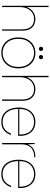

<svg xmlns="http://www.w3.org/2000/svg" viewBox="1082 -1842 772 2977"><g transform="rotate(90 1468.5 -354.0)"><path d="M70 0V-720H90V-383Q116 -449 166 -482.5Q216 -516 273 -516Q325 -516 366.5 -495Q408 -474 432 -429Q456 -384 456 -313V0H436V-308Q436 -403 393.5 -449.5Q351 -496 273 -496Q221 -496 179.5 -469Q138 -442 114 -392Q90 -342 90 -271V0Z M798 12Q730 12 676.5 -19.5Q623 -51 592 -110Q561 -169 561 -252Q561 -334 592.5 -393Q624 -452 678.5 -484Q733 -516 801 -516Q870 -516 924 -484Q978 -452 1009 -393Q1040 -334 1040 -252Q1040 -169 1008 -110Q976 -51 921.5 -19.5Q867 12 798 12ZM798 -8Q855 -8 905 -35Q955 -62 986.5 -116Q1018 -170 1018 -252Q1018 -333 987 -387Q956 -441 906.5 -468.5Q857 -496 801 -496Q745 -496 695 -468.5Q645 -441 614 -387Q583 -333 583 -252Q583 -170 613.5 -116Q644 -62 693 -35Q742 -8 798 -8ZM738 -570Q725 -570 715 -579.5Q705 -589 705 -603Q705 -616 715 -626Q725 -636 738 -636Q752 -636 761.5 -626Q771 -616 771 -603Q771 -589 761.5 -579.5Q752 -570 738 -570ZM866 -570Q853 -570 843 -579.5Q833 -589 833 -603Q833 -616 843 -626Q853 -636 866 -636Q880 -636 889.5 -626Q899 -616 899 -603Q899 -589 889.5 -579.5Q880 -570 866 -570Z M1157 0V-720H1177V-383Q1203 -449 1253 -482.5Q1303 -516 1360 -516Q1412 -516 1453.5 -495Q1495 -474 1519 -429Q1543 -384 1543 -313V0H1523V-308Q1523 -403 1480.5 -449.5Q1438 -496 1360 -496Q1308 -496 1266.5 -469Q1225 -442 1201 -392Q1177 -342 1177 -271V0Z M1869 12Q1799 12 1749.5 -21.5Q1700 -55 1674 -115.5Q1648 -176 1648 -257Q1648 -340 1676.5 -397.5Q1705 -455 1755.5 -485.5Q1806 -516 1872 -516Q1945 -516 1992.5 -483.5Q2040 -451 2063.5 -398Q2087 -345 2087 -282Q2087 -272 2086.5 -265Q2086 -258 2086 -249H1670Q1671 -165 1698.5 -111.5Q1726 -58 1771 -33Q1816 -8 1869 -8Q1939 -8 1984 -42Q2029 -76 2051 -138H2073Q2051 -72 2002.5 -30Q1954 12 1869 12ZM1872 -496Q1820 -496 1774 -472.5Q1728 -449 1699 -398.5Q1670 -348 1670 -267H2067Q2067 -384 2013 -440Q1959 -496 1872 -496Z M2198 0V-504H2214L2219 -398Q2248 -464 2297 -490Q2346 -516 2418 -516V-498H2409Q2381 -498 2348.5 -490.5Q2316 -483 2286 -461.5Q2256 -440 2237 -398.5Q2218 -357 2218 -289V0Z M2678 12Q2608 12 2558.5 -21.5Q2509 -55 2483 -115.5Q2457 -176 2457 -257Q2457 -340 2485.5 -397.5Q2514 -455 2564.5 -485.5Q2615 -516 2681 -516Q2754 -516 2801.5 -483.5Q2849 -451 2872.5 -398Q2896 -345 2896 -282Q2896 -272 2895.5 -265Q2895 -258 2895 -249H2479Q2480 -165 2507.5 -111.5Q2535 -58 2580 -33Q2625 -8 2678 -8Q2748 -8 2793 -42Q2838 -76 2860 -138H2882Q2860 -72 2811.5 -30Q2763 12 2678 12ZM2681 -496Q2629 -496 2583 -472.5Q2537 -449 2508 -398.5Q2479 -348 2479 -267H2876Q2876 -384 2822 -440Q2768 -496 2681 -496Z"/></g></svg>

Font: DM Sans Thin
Style: Regular
Weight: 100
Designer: Colophon Foundry, Jonny Pinhorn
Foundry: Colophon Foundry
Version: Version 4.004; ttfautohint (v1.8.4.7-5d5b)